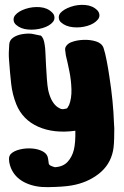

<svg xmlns="http://www.w3.org/2000/svg" viewBox="-20 -544 512 790"><path d="M382 -463Q368 -446 339.5 -437.5Q311 -429 280.5 -432Q250 -435 231 -452Q223 -459 222 -470Q221 -481 228 -490Q242 -506 271 -516Q300 -526 330.5 -523.5Q361 -521 380 -502Q388 -494 389 -483Q390 -472 382 -463ZM198 -454Q184 -437 155 -428.5Q126 -420 95.5 -422.5Q65 -425 46 -442Q37 -450 36 -461Q35 -472 42 -481Q56 -498 85 -507.5Q114 -517 144.5 -514.5Q175 -512 194 -493Q203 -485 204 -474Q205 -463 198 -454ZM180 125Q180 134 189 138Q198 142 206 144Q240 142 258.5 121.5Q277 101 284 72Q291 43 290 -6Q202 6 137.5 -22.5Q73 -51 47 -115Q31 -155 26 -199Q21 -243 17 -300Q15 -324 18 -361Q19 -379 34.5 -389.5Q50 -400 71.5 -403.5Q93 -407 111 -405Q118 -403 128 -401.5Q138 -400 145 -398H147Q160 -390 164 -359Q166 -349 167 -325.5Q168 -302 169.5 -273Q171 -244 173 -217.5Q175 -191 178 -175Q188 -128 212 -107Q218 -102 227 -97.5Q236 -93 246 -96Q249 -96 250 -97H253L254 -98Q257 -98 259.5 -103.5Q262 -109 264 -111Q275 -139 274 -176Q273 -213 265.5 -250.5Q258 -288 251 -316Q249 -329 248 -339Q247 -349 255 -358Q263 -367 275 -371Q296 -379 324 -380Q352 -381 375.5 -373.5Q399 -366 406 -347Q413 -326 419.5 -291.5Q426 -257 430 -229Q446 -127 449 -37Q451 -15 450 3Q450 53 445 77Q433 135 386 171.5Q339 208 275 219Q242 225 177 226Q126 227 86.5 209Q47 191 29 156Q25 149 21 136Q17 123 17 110Q17 97 25 89Q37 77 61.5 71Q86 65 112 67Q138 69 157 79.5Q176 90 178 110Q179 118 180 124Z"/></svg>

Font: Nerko One
Style: Regular
Weight: 400
Designer: Nermin Kahrimanovic
Foundry: Nermin Kahrimanovic
Version: Version 1.101